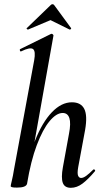

<svg xmlns="http://www.w3.org/2000/svg" viewBox="-20 -887 492 916"><path d="M61 8Q43 8 37 6Q31 4 31 1Q31 -3 36.5 -25.5Q42 -48 46 -74L143 -599Q151 -643 137.5 -653Q124 -663 81 -642Q77 -640 75 -646Q73 -652 77 -653L223 -725Q228 -727 232 -723Q236 -719 235 -717L109 -10Q104 8 61 8ZM318 9Q288 9 279.5 -15Q271 -39 280 -89L309 -248Q319 -299 311 -323.5Q303 -348 279 -348Q249 -348 216.5 -309Q184 -270 155.5 -194.5Q127 -119 109 -10L92 -11Q113 -130 147.5 -217Q182 -304 227.5 -351.5Q273 -399 323 -399Q366 -399 382 -367.5Q398 -336 386 -267L353 -89Q348 -60 352.5 -49Q357 -38 367 -38Q378 -38 392.5 -49Q407 -60 424 -77Q428 -81 432 -77Q436 -73 432 -69Q401 -32 374 -11.5Q347 9 318 9ZM114 -746Q112 -745 108.5 -748.5Q105 -752 108 -753L221 -862Q225 -867 230.5 -867Q236 -867 239 -862L319 -753Q321 -752 318 -748.5Q315 -745 312 -746L221 -791Z"/></svg>

Font: Cormorant SemiBold
Style: Italic
Weight: 600
Italic angle: -10°
Designer: Christian Thalmann (Catharsis Fonts)
Foundry: Catharsis Fonts
Version: Version 4.000